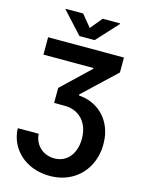

<svg xmlns="http://www.w3.org/2000/svg" viewBox="-160 -1018 982 1318"><g transform="rotate(15 330.5 -358.5)"><path d="M326.7 85.3Q372.3 85.3 406.1 62.2Q439.9 39.1 457.8 -1.7Q475.8 -42.5 475.8 -94.3Q475.8 -151.3 453.9 -194Q432 -236.6 392.8 -259.4Q353.6 -282.2 303.4 -282.2H227.9V-389L426.7 -578.1V-583.6H71.2V-707.2H610.1V-601.1L379.1 -383.2V-376.3Q452.9 -370.5 509.4 -333.8Q565.8 -297.2 596.9 -235.6Q628 -174 628 -96.9Q628 -8.9 589.7 61.2Q551.4 131.2 483 170.4Q414.6 209.6 327.7 209.6Q245.7 209.6 179.1 176.5Q112.5 143.4 73.5 84Q34.5 24.6 31.9 -50.2H180.4Q182.6 -10.7 202.6 20.3Q222.5 51.2 255 68.2Q287.5 85.3 326.7 85.3ZM330.8 -842.3 400.3 -926.9H523.9V-922.2L384.9 -770.7H276.8L137.8 -922.2V-926.9H261.4Z"/></g></svg>

Font: Pretendard Variable
Style: Regular
Weight: 400
Designer: Base glyphs from Inter by Rasmus Andersson; Hangul glyphs from Noto Sans CJK(Source Han Sans) by Jang Soo-young and Kang
Foundry: Kil Hyung-jin
Version: Version 1.100;FEAKit 1.0